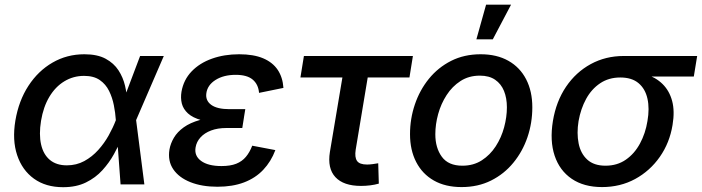

<svg xmlns="http://www.w3.org/2000/svg" viewBox="-20 -779 2965 811"><path d="M246.6 11.7Q173.3 11.7 123.5 -24.2Q73.7 -60.1 52.5 -123.5Q31.2 -187 44.9 -269.5Q59.1 -353.5 100.1 -416.5Q141.1 -479.5 201.9 -514.6Q262.7 -549.8 336.4 -549.8Q391.1 -549.8 426 -531Q460.9 -512.2 480.5 -481.9Q500 -451.7 508.1 -417Q516.1 -382.3 517.1 -350.6H553.2L554.7 -273.4L589.8 0H489.3L469.2 -272.9Q467.3 -302.2 460.9 -334.5Q454.6 -366.7 440.7 -395Q426.8 -423.3 401.4 -440.9Q376 -458.5 335 -458.5Q289.6 -458.5 251.7 -435.5Q213.9 -412.6 188.5 -370.1Q163.1 -327.6 153.3 -268.6Q144 -210.9 153.6 -168.7Q163.1 -126.5 190.7 -103.5Q218.3 -80.6 262.2 -80.6Q302.7 -80.6 335.9 -98.6Q369.1 -116.7 395 -145.5Q420.9 -174.3 439.2 -207.3Q457.5 -240.2 468.8 -270L571.8 -542.5H671.9L554.2 -270L527.8 -195.3H494.6Q481 -163.6 461.2 -127.7Q441.4 -91.8 412.6 -60.1Q383.8 -28.3 343 -8.3Q302.2 11.7 246.6 11.7Z M898.4 9.8Q833 9.8 784.4 -9.5Q735.8 -28.8 711.9 -64Q688 -99.1 695.8 -147.5Q700.2 -172.9 714.6 -197.3Q729 -221.7 756.1 -241.2Q783.2 -260.7 825.4 -272.5Q867.7 -284.2 927.2 -284.2H1010.7L1003.4 -238.3H935.5Q899.4 -238.3 871.6 -227.8Q843.8 -217.3 826.9 -198.7Q810.1 -180.2 806.2 -156.7Q799.8 -121.1 829.3 -99.4Q858.9 -77.6 915.5 -77.6Q953.1 -77.6 977.8 -87.4Q1002.4 -97.2 1018.6 -116.5Q1034.7 -135.7 1045.4 -163.6L1143.1 -145Q1125 -96.7 1092 -61.8Q1059.1 -26.9 1010.7 -8.5Q962.4 9.8 898.4 9.8ZM924.3 -261.2Q867.2 -261.2 830.6 -271.5Q793.9 -281.7 773.9 -300Q753.9 -318.4 748 -341.8Q742.2 -365.2 746.6 -391.6Q755.4 -441.9 789.3 -477.3Q823.2 -512.7 875.2 -531.2Q927.2 -549.8 990.2 -549.8Q1051.3 -549.8 1091.6 -532.7Q1131.8 -515.6 1153.1 -483.9Q1174.3 -452.1 1177.2 -407.7L1074.2 -386.7Q1071.3 -422.4 1047.6 -442.6Q1023.9 -462.9 975.6 -462.9Q924.8 -462.9 890.6 -441.4Q856.4 -419.9 851.6 -385.3Q847.2 -354.5 872.1 -336.2Q897 -317.9 949.2 -317.9H1016.1L1006.8 -261.2Z M1504.9 6.3Q1431.2 6.3 1396.7 -30.8Q1362.3 -67.9 1373.5 -137.2L1426.3 -451.7H1249L1263.7 -542.5H1724.1L1709.5 -451.7H1533.2L1482.4 -146.5Q1477.5 -114.7 1488 -99.4Q1498.5 -84 1530.8 -84Q1540 -84 1553.7 -85.7Q1567.4 -87.4 1577.6 -89.4L1580.1 -3.4Q1563 1.5 1543.7 3.9Q1524.4 6.3 1504.9 6.3Z M1929.7 11.2Q1861.3 11.2 1812.7 -16.4Q1764.2 -43.9 1738 -94.5Q1711.9 -145 1711.9 -212.4Q1711.9 -277.3 1732.4 -337.9Q1752.9 -398.4 1791.7 -446.3Q1830.6 -494.1 1885.7 -522Q1940.9 -549.8 2010.3 -549.8Q2078.6 -549.8 2127.4 -522.2Q2176.3 -494.6 2202.4 -444.1Q2228.5 -393.6 2228.5 -325.7Q2228.5 -259.8 2208 -199.5Q2187.5 -139.2 2148.4 -91.6Q2109.4 -43.9 2054.2 -16.4Q1999 11.2 1929.7 11.2ZM1933.1 -79.1Q1980 -79.1 2015.1 -101.8Q2050.3 -124.5 2074 -161.1Q2097.7 -197.8 2109.4 -241.2Q2121.1 -284.7 2121.1 -325.7Q2121.1 -364.7 2108.9 -394.8Q2096.7 -424.8 2071.5 -442.1Q2046.4 -459.5 2006.8 -459.5Q1960.4 -459.5 1925.3 -436.8Q1890.1 -414.1 1866.5 -377.4Q1842.8 -340.8 1830.8 -297.4Q1818.8 -253.9 1818.8 -211.9Q1818.8 -154.3 1846.4 -116.7Q1874 -79.1 1933.1 -79.1ZM1992.2 -612.8 2033.2 -759.3H2138.7L2061.5 -612.8Z M2522.9 11.2Q2446.3 11.2 2395 -23.7Q2343.8 -58.6 2322.8 -121.3Q2301.8 -184.1 2315.4 -267.6Q2329.1 -350.6 2370.8 -412.4Q2412.6 -474.1 2475.3 -508.3Q2538.1 -542.5 2614.7 -542.5H2924.8L2910.6 -455.6H2676.8L2600.1 -451.7Q2551.3 -451.7 2514.9 -427.2Q2478.5 -402.8 2455.8 -361.3Q2433.1 -319.8 2423.8 -267.6Q2415.5 -216.3 2424.1 -173.3Q2432.6 -130.4 2460.7 -104.7Q2488.8 -79.1 2537.6 -79.1Q2586.9 -79.1 2623.5 -104.5Q2660.2 -129.9 2683.3 -172.9Q2706.5 -215.8 2714.8 -267.6Q2724.1 -320.8 2714.8 -362.3Q2705.6 -403.8 2677.2 -427.7Q2648.9 -451.7 2600.1 -451.7L2605 -480.5Q2660.6 -480.5 2705.1 -466.6Q2749.5 -452.6 2778.6 -424.1Q2807.6 -395.5 2819.1 -352.5Q2830.6 -309.6 2820.8 -251Q2808.6 -175.8 2767.1 -116.5Q2725.6 -57.1 2662.8 -22.9Q2600.1 11.2 2522.9 11.2Z"/></svg>

Font: Inter 16pt Medium
Style: Italic
Weight: 500
Italic angle: -9.3988°
Version: Version 4.001;git-66647c0bb